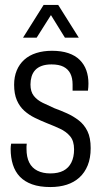

<svg xmlns="http://www.w3.org/2000/svg" viewBox="-20 -743 416 775"><path d="M183 12Q140 12 109.5 1Q79 -10 60 -30Q41 -50 32 -78.5Q23 -107 23 -142Q23 -147 23.5 -152.5Q24 -158 25 -163H88Q87 -157 87 -152Q87 -147 87 -142Q87 -109 98 -87Q109 -65 131 -54Q153 -43 183 -43Q215 -43 236 -54Q257 -65 268 -87Q279 -109 279 -140Q279 -174 263 -193Q247 -212 222 -223.5Q197 -235 169 -246Q144 -256 120.5 -267.5Q97 -279 78 -296Q59 -313 48 -338.5Q37 -364 37 -401Q37 -433 47.5 -458.5Q58 -484 78 -502Q98 -520 126.5 -529Q155 -538 190 -538Q228 -538 256 -528.5Q284 -519 302 -501Q320 -483 328.5 -459Q337 -435 337 -406Q337 -399 336.5 -391.5Q336 -384 335 -377H273V-402Q273 -428 264 -446Q255 -464 236.5 -473.5Q218 -483 188 -483Q165 -483 148.5 -477Q132 -471 122 -460Q112 -449 107.5 -434Q103 -419 103 -402Q103 -373 116.5 -356Q130 -339 152.5 -328Q175 -317 200 -306Q225 -297 250.5 -285.5Q276 -274 298 -257Q320 -240 333 -213.5Q346 -187 346 -145Q346 -105 334 -75.5Q322 -46 300.5 -26.5Q279 -7 249.5 2.5Q220 12 183 12ZM73 -591 156 -723H215L298 -591H242L169 -709L202 -708L128 -591Z"/></svg>

Font: Archivo Condensed Light
Style: Regular
Weight: 300
Width: 3
Designer: Hector Gatti
Foundry: Omnibus-Type
Version: Version 2.001